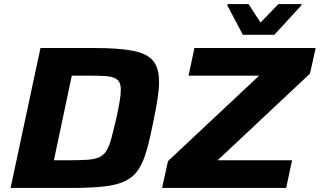

<svg xmlns="http://www.w3.org/2000/svg" viewBox="-20 -924 1572 944"><path d="M32 0 179 -688H442Q565 -688 635 -674Q705 -660 733.5 -624Q762 -588 762 -522Q762 -487 755 -441Q748 -395 736 -336Q719 -249 702.5 -189.5Q686 -130 662 -92.5Q638 -55 598 -35Q558 -15 494 -7.5Q430 0 332 0ZM245 -136H323Q376 -136 411 -138.5Q446 -141 468 -151Q490 -161 503.5 -183Q517 -205 527.5 -244Q538 -283 552 -343Q562 -389 568 -423.5Q574 -458 574 -482Q574 -507 566 -521Q558 -535 540 -542Q522 -549 490.5 -550.5Q459 -552 413 -552H333ZM777 0 806 -132 1254 -552H907L936 -688H1532L1504 -562L1050 -136H1416L1387 0ZM1174 -753 1098 -897 1099 -904H1202L1261 -813L1349 -904H1463L1461 -897L1329 -753Z"/></svg>

Font: Saira Expanded
Style: Bold Italic
Weight: 700
Width: 7
Italic angle: -12°
Designer: Hector Gatti with collaboration of the Omnibus-Type team
Foundry: Omnibus-Type
Version: Version 1.101